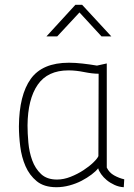

<svg xmlns="http://www.w3.org/2000/svg" viewBox="-20 -771 558 802"><path d="M426 -71Q436 -50 456.5 -38.5Q477 -27 499 -22L497 11Q477 10 458.5 1.5Q440 -7 426 -18.5Q412 -30 402.5 -43.5Q393 -57 390 -68Q381 -56 362.5 -42Q344 -28 321 -16Q298 -4 270.5 3.5Q243 11 216 11Q164 11 133.5 -14Q103 -39 86.5 -77Q70 -115 64.5 -159.5Q59 -204 59 -243Q60 -374 108.5 -441.5Q157 -509 268 -509Q294 -509 325 -505.5Q356 -502 385 -497L426 -506ZM218 -21Q246 -21 275 -32.5Q304 -44 328.5 -60Q353 -76 370 -92.5Q387 -109 391 -119L392 -463Q366 -463 331.5 -470Q297 -477 266 -477Q179 -477 137.5 -417Q96 -357 95 -247Q95 -215 98.5 -175.5Q102 -136 114.5 -101.5Q127 -67 151.5 -44Q176 -21 218 -21ZM295 -751H323L445 -619H404L312 -719L219 -619H174Z"/></svg>

Font: Panefresco 1wt
Style: Regular
Weight: 250
Version: Version 1.000